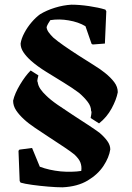

<svg xmlns="http://www.w3.org/2000/svg" viewBox="-20 -682 563 820"><path d="M403 -155 367 -178Q368 -185 370 -194.5Q372 -204 369 -209Q369 -228 354.5 -247Q340 -266 318 -285Q290 -306 252.5 -329Q215 -352 177 -375.5Q139 -399 112 -423Q92 -441 80 -459Q68 -477 68 -496Q71 -517 84 -541.5Q97 -566 115 -587Q133 -608 151 -621Q179 -638 214.5 -649Q250 -660 285 -662Q319 -662 360 -656Q401 -650 430 -641L434 -634L428 -496L376 -492L371 -495L345 -570Q315 -588 273 -595Q233 -602 195 -596Q190 -589 185.5 -581Q181 -573 179 -566Q180 -555 187.5 -544.5Q195 -534 207 -522Q224 -507 253.5 -486.5Q283 -466 316.5 -444.5Q350 -423 380.5 -404Q411 -385 428 -371Q453 -351 468 -331Q483 -311 483 -288Q477 -256 456.5 -218.5Q436 -181 403 -155ZM247 118Q222 118 186 115Q150 112 117.5 107.5Q85 103 68 98L64 91L59 -38L63 -43L117 -50L150 30Q190 45 239 50Q261 52 285 51.5Q309 51 327 48Q330 29 323 11Q317 -4 298 -22Q282 -35 253.5 -54Q225 -73 192 -94.5Q159 -116 129.5 -136Q100 -156 83 -172Q62 -191 49 -210.5Q36 -230 36 -252Q43 -283 65.5 -320.5Q88 -358 111 -381L144 -360Q143 -354 140.5 -345Q138 -336 141 -331Q143 -316 152.5 -302Q162 -288 176 -275Q195 -256 226 -234.5Q257 -213 291 -191Q325 -169 355.5 -149Q386 -129 405 -115Q426 -97 438.5 -79.5Q451 -62 451 -44Q446 -10 422 26.5Q398 63 354.5 89Q311 115 247 118Z"/></svg>

Font: Labrada
Style: Bold
Weight: 700
Designer: Mercedes Jáuregui
Foundry: Omnibus-Type Team
Version: Version 1.000; ttfautohint (v1.8.4.7-5d5b)